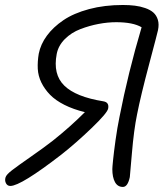

<svg xmlns="http://www.w3.org/2000/svg" viewBox="-43 -698 668 762"><path d="M-2 40Q-13.7 40 -19.3 29.3Q-24.9 18.6 -21 5.9Q-18.1 -4.9 5.1 -22.7Q28.3 -40.5 78.9 -75.7Q129.4 -110.8 166 -139.2Q235.4 -194.3 293.9 -252.9Q247.6 -264.2 212.4 -282Q177.2 -299.8 155.8 -321.8Q134.3 -343.8 121.3 -370.1Q108.4 -396.5 106.9 -425Q105.5 -453.6 110.8 -484.9Q118.2 -522.5 143.1 -556.4Q168 -590.3 208.7 -617.9Q249.5 -645.5 310.5 -661.9Q371.6 -678.2 444.8 -678.2Q470.7 -678.2 492.2 -675.5Q513.7 -672.9 533.4 -666Q553.2 -659.2 565.7 -648.2Q578.1 -637.2 583.5 -619.4Q588.9 -601.6 584 -578.1Q582.5 -569.8 549.1 -444.1Q515.6 -318.4 501 -244.1Q488.3 -182.6 480.5 -89.8Q472.7 2.9 472.2 4.9Q463.9 43.9 444.8 43.9Q423.8 43.9 413.3 24.7Q402.8 5.4 402.8 -26.9Q402.8 -34.2 405.8 -63.2Q408.7 -92.3 415.5 -141.6Q422.4 -190.9 431.2 -233.9Q465.3 -408.7 519 -589.8Q484.9 -609.9 418 -609.9Q384.3 -609.9 348.1 -603Q312 -596.2 276.1 -582.5Q240.2 -568.8 214.4 -543Q188.5 -517.1 182.1 -483.9Q166.5 -402.8 212.2 -358.2Q257.8 -313.5 367.2 -295.9Q391.1 -292 386.2 -267.1Q382.8 -249.5 320.8 -189.9Q258.8 -130.4 201.2 -85Q39.6 40 -2 40Z"/></svg>

Font: Shantell Sans Bouncy
Style: Italic
Weight: 300
Italic angle: -11.31°
Designer: Stephen Nixon, Anya Danilova, Shantell Martin
Foundry: Arrow Type
Version: Version 1.006;[9816181b4]